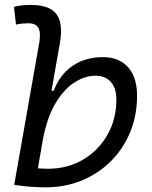

<svg xmlns="http://www.w3.org/2000/svg" viewBox="-20 -763 626 792"><path d="M168 9.8Q135.3 9.8 103 7.1Q70.8 4.4 38.6 -0.5L142.1 -587.9Q148.9 -628.9 138.4 -647.9Q127.9 -667 96.2 -667Q84 -667 71.3 -665.8Q58.6 -664.6 45.9 -661.6L37.6 -734.9Q54.7 -739.3 72 -741Q89.4 -742.7 106.9 -742.7Q184.6 -742.7 213.1 -704.3Q241.7 -666 226.6 -583L192.4 -388.7H201.7Q226.6 -455.1 279.3 -491.2Q332 -527.3 404.3 -527.3Q471.2 -527.3 508.3 -485.8Q545.4 -444.3 545.4 -367.7Q545.4 -287.1 517.1 -218.3Q488.8 -149.4 437.5 -98.1Q386.2 -46.9 317.4 -18.6Q248.5 9.8 168 9.8ZM157.2 -189 136.2 -68.8Q156.2 -66.9 178.7 -66.9Q258.8 -66.9 322.5 -104.5Q386.2 -142.1 423.1 -206.8Q460 -271.5 460 -353Q460 -399.4 437.3 -425Q414.6 -450.7 373.5 -450.7Q331.1 -450.7 287.8 -423.3Q244.6 -396 209.7 -338.4Q174.8 -280.8 157.2 -189Z"/></svg>

Font: Cascadia Code NF SemiLight
Style: Italic
Weight: 350
Italic angle: -10°
Monospace: yes
Designer: Aaron Bell
Foundry: Saja Typeworks
Version: Version 2404.023; ttfautohint (v1.8.4)